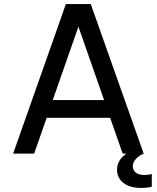

<svg xmlns="http://www.w3.org/2000/svg" viewBox="-20 -760 776 950"><path d="M149 0 211 -177H525L587 0H606C583 15 559 41 559 80C559 130 599 170 678 170C708 170 731 164 731 164V101C731 101 712 106 694 106C656 106 637 87 637 63C637 21 691 0 691 0L429 -740H306L45 0ZM368 -628 495 -265H241Z"/></svg>

Font: Be Vietnam Pro
Style: Regular
Weight: 400
Designer: Lam Bao, Tony Le, Vietanh Nguyen
Foundry: Yellow Type Foundry
Version: Version 1.002